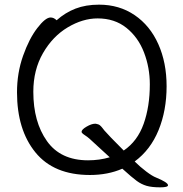

<svg xmlns="http://www.w3.org/2000/svg" viewBox="-20 -733 785 824"><path d="M366 18Q211 18 132 -79Q53 -176 53 -337Q53 -420 79 -493.5Q105 -567 140 -612.5Q175 -658 197 -658Q211 -658 223 -646Q260 -679 304 -696Q348 -713 405 -713Q492 -713 558 -668Q624 -623 659.5 -543.5Q695 -464 695 -363Q695 -259 660.5 -174.5Q626 -90 558 -40Q581 -17 607.5 3Q634 23 650 29Q701 50 701 62Q701 71 668 71Q631 71 609 64.5Q587 58 567 43.5Q547 29 505 -9Q443 18 366 18ZM331 -164 330 -167Q330 -177 351.5 -189.5Q373 -202 388 -202H391Q403 -200 408.5 -195.5Q414 -191 419 -184.5Q424 -178 428 -173Q443 -155 511 -87Q570 -127 596.5 -201.5Q623 -276 623 -371Q623 -443 598 -508Q573 -573 522.5 -613.5Q472 -654 399 -654Q335 -654 270.5 -615.5Q206 -577 164.5 -505Q123 -433 123 -339Q123 -210 181.5 -127.5Q240 -45 358 -45Q407 -45 451 -58L366 -136Q355 -146 344.5 -152.5Q334 -159 331 -164Z"/></svg>

Font: Fusion Kai T
Style: Regular
Weight: 400
Designer: Fontworks Inc.
Version: Version 24.134;May 13, 2024